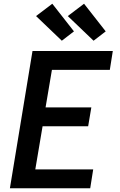

<svg xmlns="http://www.w3.org/2000/svg" viewBox="-20 -1008 640 1028"><path d="M33 0 154 -735H584L568 -634H258L224 -433H469L452 -332H208L169 -101H479L463 0ZM481 -790 343 -922 430 -988 546 -840ZM311 -790 173 -922 260 -988 376 -840Z"/></svg>

Font: Iosevka Curly Extended Oblique
Style: Bold
Weight: 700
Width: 7
Italic angle: -9°
Monospace: yes
Designer: Belleve Invis
Foundry: Belleve Invis
Version: Version 11.1.0; ttfautohint (v1.8.3)